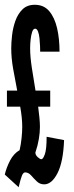

<svg xmlns="http://www.w3.org/2000/svg" viewBox="-25 -763 311 803"><path d="M53 20Q61.5 -16.5 67 -29.2Q72.5 -42 80 -42Q94 -42 105 -29.5Q116 -17 128.8 -4.5Q141.5 8 160 8Q191.5 8 215.5 -38.8Q239.5 -85.5 243 -177L170 -191Q170 -138.5 162.5 -117.8Q155 -97 148 -97Q142.5 -97 132.8 -105.8Q123 -114.5 123 -125Q133 -154.5 137.5 -181.8Q142 -209 142 -232Q142 -250 139.8 -271.8Q137.5 -293.5 134.5 -317H185V-384H123.5Q115.5 -432.5 108.2 -479.2Q101 -526 101 -561Q101 -578 103 -597Q105 -616 109.5 -629.5Q114 -643 122 -643Q129.5 -643 134 -631.2Q138.5 -619.5 140.2 -602.5Q142 -585.5 142.5 -570Q143 -554.5 143 -547H224Q224 -600.5 213.8 -645Q203.5 -689.5 181 -716.2Q158.5 -743 120.5 -743Q88.5 -743 69 -723.8Q49.5 -704.5 39.2 -675.5Q29 -646.5 25.5 -615.5Q22 -584.5 22 -561Q22 -520.5 30 -475Q38 -429.5 47 -384H4V-317H59.5Q63.5 -294.5 65.8 -273Q68 -251.5 68 -232Q68 -211.5 65.2 -185Q62.5 -158.5 57 -135Q32.5 -121 17.2 -91.8Q2 -62.5 -5 -33Z"/></svg>

Font: League Gothic Condensed
Style: Regular
Weight: 400
Width: 3
Designer: The League of Moveable Type
Version: Version 1.600; ttfautohint (v1.8.3)